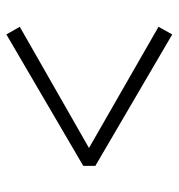

<svg xmlns="http://www.w3.org/2000/svg" viewBox="1 -652 560 602"><g transform="rotate(-90 281.0 -351.0)"><path d="M118 -352 498 -569 474 -611 62 -370V-332L474 -91L498 -134Z"/></g></svg>

Font: Noto Serif Tangut
Style: Regular
Weight: 400
Designer: YANG Xicheng
Foundry: Liu Zhao Studio
Version: Version 2.169